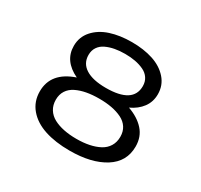

<svg xmlns="http://www.w3.org/2000/svg" viewBox="-150 -899 1150 1101"><g transform="rotate(30 425.0 -348.0)"><path d="M428.5 11Q334 11 263.2 -12.2Q192.5 -35.5 151.8 -83.5Q111 -131.5 111 -198.5Q111 -324 255 -373Q149.5 -423 149.5 -522Q149.5 -581 187.5 -623.8Q225.5 -666.5 287.5 -686.8Q349.5 -707 428.5 -707Q507 -707 568.8 -686.8Q630.5 -666.5 668.2 -623.8Q706 -581 706 -522Q706 -471.5 678 -433.8Q650 -396 600.5 -373Q667.5 -349.5 706.5 -306.2Q745.5 -263 745.5 -198.5Q745.5 -98 658.8 -43.5Q572 11 428.5 11ZM428.5 -404.5Q608 -404.5 608 -519Q608 -549 593.2 -571Q578.5 -593 552.5 -605.2Q526.5 -617.5 495.8 -623.2Q465 -629 428.5 -629Q391.5 -629 360.8 -623.2Q330 -617.5 304 -605.2Q278 -593 263.2 -571Q248.5 -549 248.5 -519Q248.5 -463.5 295.2 -434Q342 -404.5 428.5 -404.5ZM641.5 -203Q641.5 -238 625 -263.5Q608.5 -289 578.5 -303.8Q548.5 -318.5 511.2 -325.5Q474 -332.5 428.5 -332.5Q382 -332.5 344.8 -325.5Q307.5 -318.5 277.5 -303.8Q247.5 -289 231 -263.5Q214.5 -238 214.5 -203Q214.5 -167.5 231 -140.8Q247.5 -114 277 -98.2Q306.5 -82.5 344.5 -74.8Q382.5 -67 428.5 -67Q474.5 -67 512.2 -74.8Q550 -82.5 579.5 -98.2Q609 -114 625.2 -140.8Q641.5 -167.5 641.5 -203Z"/></g></svg>

Font: League Mono Wide
Style: Regular
Weight: 400
Width: 8
Designer: Tyler Finck
Foundry: The League of Moveable Type / Tyler Finck
Version: Version 2.210